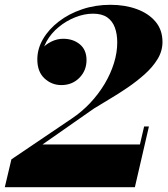

<svg xmlns="http://www.w3.org/2000/svg" viewBox="-52 -780 702 800"><path d="M-32 0 -4.5 -116 247 -286Q289 -314 323.8 -351Q358.5 -388 383.8 -430.2Q409 -472.5 422.8 -516.8Q436.5 -561 436.5 -603Q436.5 -638.5 426.5 -665.5Q416.5 -692.5 394.5 -707.8Q372.5 -723 335.5 -723Q299.5 -723 262 -708.2Q224.5 -693.5 192.8 -667.5Q161 -641.5 141.8 -607Q122.5 -572.5 122.5 -532.5H104.5Q104.5 -554.5 120.5 -574.2Q136.5 -594 161 -606.2Q185.5 -618.5 211 -618.5Q252.5 -618.5 280.5 -595.5Q308.5 -572.5 308.5 -529.5Q308.5 -486 278.8 -455.8Q249 -425.5 203.5 -425.5Q163.5 -425.5 133.5 -453.2Q103.5 -481 103.5 -532.5Q103.5 -576.5 127.2 -617.2Q151 -658 192.8 -690.2Q234.5 -722.5 289.8 -741.2Q345 -760 408 -760Q468.5 -760 517.5 -742.2Q566.5 -724.5 595.8 -690Q625 -655.5 625 -605Q625 -567 604.2 -533.2Q583.5 -499.5 550 -469.8Q516.5 -440 477.8 -413.8Q439 -387.5 402.5 -366Q366 -344.5 339 -327.5L125 -178H531L548.5 -253H568.5L510 0Z"/></svg>

Font: Bodoni Moda ExtraBold
Style: Italic
Weight: 800
Italic angle: -13°
Version: Version 2.005